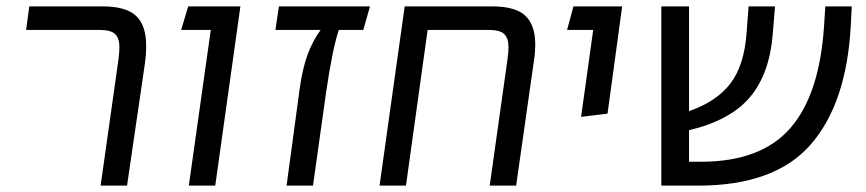

<svg xmlns="http://www.w3.org/2000/svg" viewBox="-20 -583 2719 603"><path d="M352 -396Q355 -419 355 -435Q355 -463 341.5 -476Q328 -489 293 -489H62L72 -563H301Q376 -563 407.5 -533Q439 -503 439 -440Q439 -411 435 -383L379 0H296Z M642 -489H549L571 -563H735L656 0H573Z M1121 -489H1044Q1024 -429 1004 -292L963 0H880L921 -303Q930 -368 946 -411.5Q962 -455 987 -489H845L856 -563H1142Z M1661 -444Q1661 -417 1657 -393L1601 0H1518L1574 -398Q1577 -419 1577 -435Q1577 -463 1563.5 -476Q1550 -489 1516 -489H1323L1255 0H1172L1251 -563H1525Q1599 -563 1630 -533.5Q1661 -504 1661 -444Z M1843 -489H1761L1781 -563H1934L1888 -226L1805 -216Z M2655 -563 2652 -503Q2639 -259 2526.5 -129.5Q2414 0 2172 0H2057V-563H2144V-234Q2231 -264 2274.5 -321.5Q2318 -379 2325 -483L2331 -563H2414L2407 -477Q2397 -351 2335.5 -278Q2274 -205 2144 -174V-75H2181Q2370 -75 2462 -180.5Q2554 -286 2568 -501L2572 -563Z"/></svg>

Font: FiraGO Book
Style: Italic
Weight: 350
Italic angle: -8°
Designer: bBox Type GmbH
Foundry: bBox Type GmbH
Version: Version 1.001